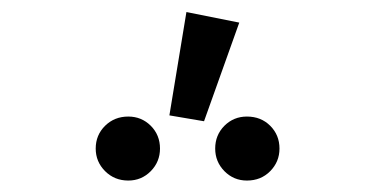

<svg xmlns="http://www.w3.org/2000/svg" viewBox="-20 -934 640 327"><path d="M297.5 -913.5 387.5 -895.5 327.5 -727.5 268.5 -737.5ZM198.5 -735.5Q221 -735.5 236.8 -719.8Q252.5 -704 252.5 -681Q252.5 -658.5 236.8 -642.5Q221 -626.5 198.5 -626.5Q175 -626.5 159 -642.5Q143 -658.5 143 -681Q143 -704 159 -719.8Q175 -735.5 198.5 -735.5ZM400.5 -735.5Q424.5 -735.5 440.2 -719.8Q456 -704 456 -681Q456 -658.5 440.2 -642.5Q424.5 -626.5 400.5 -626.5Q378 -626.5 362.2 -642.5Q346.5 -658.5 346.5 -681Q346.5 -704 362.2 -719.8Q378 -735.5 400.5 -735.5Z"/></svg>

Font: Fast_Mono
Style: Regular
Weight: 400
Monospace: yes
Designer: Carrois Corporate, Edenspiekermann AG, Nikita Prokopov
Foundry: Carrois Corporate, Edenspiekermann AG, Nikita Prokopov
Version: Version 5.002